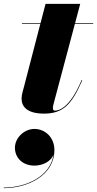

<svg xmlns="http://www.w3.org/2000/svg" viewBox="-82 -580 504 997"><path d="M345 -163 341.5 -164C277.5 -9.5 215.5 -5.5 203.5 -5.5C197 -5.5 192.5 -9 192.5 -18C192.5 -27 195 -36.5 197 -43.5L307 -456.5H402V-460H308L334.5 -560H154.5L128.5 -460H32V-456.5H127.5L44 -135C39 -115 30 -89 30 -68.5C30 -29 55 10 147 10C248.5 10 292.5 -42 345 -163ZM-4.5 187C-4.5 239.5 35 280 97.5 280C134 280 182.5 262 196 221.5C181 336.5 53 394 -62.5 394V397C61.5 397 200.5 331 200.5 199C200.5 133 152 89.5 97 89.5C42.5 89.5 -4.5 137 -4.5 187Z"/></svg>

Font: Bodoni* 48pt Fatface
Style: Italic
Weight: 900
Italic angle: -13°
Version: Version 2.3